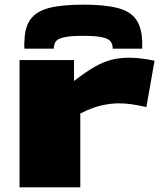

<svg xmlns="http://www.w3.org/2000/svg" viewBox="-20 -805 693 825"><path d="M298 -547V-457Q346 -494 383.5 -516Q421 -538 456.5 -547.5Q492 -557 535 -557Q561 -557 588.5 -553.5Q616 -550 644 -544L609 -345Q577 -352 548.5 -356.5Q520 -361 491 -361Q455 -361 414 -351.5Q373 -342 325 -317V0H64V-547ZM338 -785Q429 -785 484 -771Q539 -757 564 -722.5Q589 -688 591 -626Q591 -619 591 -611.5Q591 -604 591 -596H464Q464 -598 464 -600Q464 -602 464 -604Q462 -619 453.5 -629Q445 -639 418.5 -645Q392 -651 338 -651Q283 -651 256.5 -645Q230 -639 221.5 -629Q213 -619 212 -604Q211 -602 211 -600Q211 -598 211 -596H85Q84 -604 84 -611.5Q84 -619 85 -627Q86 -688 111.5 -722.5Q137 -757 191.5 -771Q246 -785 338 -785Z"/></svg>

Font: Georama ExtraExtended ExtraBold
Style: Regular
Weight: 800
Width: 8
Designer: Jean-Baptiste Levee
Foundry: Production Type
Version: Version 1.000